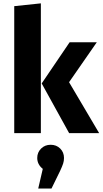

<svg xmlns="http://www.w3.org/2000/svg" viewBox="-20 -778 599 1122"><path d="M545.8 -531.2 383.6 -297.6 559.4 0H384L223.6 -290.4L387 -531.2ZM218.8 -758.4V0H63.2V-742ZM276 68Q309.6 68 331.8 90Q354 112 354 145Q354 162.2 348.9 178Q343.8 193.8 330.8 221.8L327.4 228.6L281 323.6H203.4L230 208.8Q197.6 183 197.6 145Q197.6 112.6 220 90.3Q242.4 68 276 68Z"/></svg>

Font: Firava
Style: Regular
Weight: 400
Designer: Carrois Corporate & Edenspiekermann AG
Foundry: Greg Finn Gibson
Version: Version 5.000